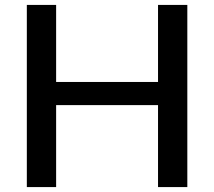

<svg xmlns="http://www.w3.org/2000/svg" viewBox="-20 -760 870 780"><path d="M89 -740H208V-427H622V-740H741V0H622V-333H208V0H89Z"/></svg>

Font: Encode Sans Wide
Style: Medium
Weight: 500
Designer: Pablo Impallari, Andres Torresi
Foundry: Pablo Impallari, Andres Torresi
Version: Version 1.000; ttfautohint (v1.00) -l 8 -r 50 -G 200 -x 14 -